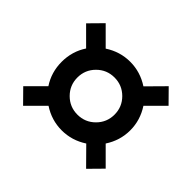

<svg xmlns="http://www.w3.org/2000/svg" viewBox="-132 -840 950 950"><g transform="rotate(45 342.5 -365.0)"><path d="M631 -145 563 -76 475 -165Q414 -125 343 -125Q272 -125 211 -165L122 -76L54 -145L142 -233Q103 -292 103 -365Q103 -438 142 -497L54 -585L122 -654L211 -565Q272 -605 343 -605Q414 -605 475 -565L563 -654L631 -585L543 -497Q583 -436 583 -365Q583 -294 543 -233ZM251 -273Q289 -235 343 -235Q397 -235 435 -273Q473 -311 473 -365Q473 -419 435 -457Q397 -495 343 -495Q289 -495 251 -457Q213 -419 213 -365Q213 -311 251 -273Z"/></g></svg>

Font: M PLUS 1p
Style: Bold
Weight: 700
Version: Version 1.062